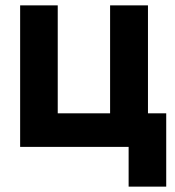

<svg xmlns="http://www.w3.org/2000/svg" viewBox="-20 -547 650 715"><path d="M459 148V0H55V-527H195V-125H390V-527H531V-125H599V148Z"/></svg>

Font: Onest
Style: Bold
Weight: 700
Designer: Dmitri Voloshin, Andrey Kudryavtsev
Foundry: Dmitri Voloshin, Andrey Kudryavtsev
Version: Version 1.000;gftools[0.9.33]